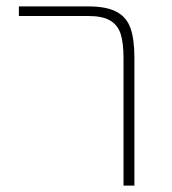

<svg xmlns="http://www.w3.org/2000/svg" viewBox="-20 -580 538 600"><path d="M366 -398Q366 -446 357 -474Q348 -502 324 -516Q300 -530 256 -530H39V-560H256Q313 -560 344.5 -543Q376 -526 388 -491.5Q400 -457 400 -399V0H366Z"/></svg>

Font: FiraGO UltraLight
Style: Regular
Weight: 200
Designer: bBox Type
Foundry: bBox Type GmbH
Version: Version 1.001